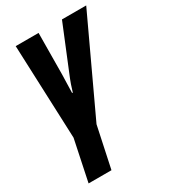

<svg xmlns="http://www.w3.org/2000/svg" viewBox="-193 -641 858 974"><g transform="rotate(-30 236.5 -154.0)"><path d="M166 240 217 0 473 -548H331L227 -294Q214 -263 206 -240Q198 -217 193 -199H189Q190 -228 190.5 -254.5Q191 -281 192 -305L194 -548H60L82 1L32 240Z"/></g></svg>

Font: Noto Sans UI Condensed ExtraBold
Style: Italic
Weight: 800
Width: 3
Designer: Monotype Design Team
Foundry: Monotype Imaging Inc.
Version: 1.001